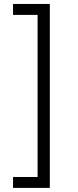

<svg xmlns="http://www.w3.org/2000/svg" viewBox="-20 -781 387 949"><path d="M226.2 -761.4V147.7H44.4V93.8H165.8V-707.4H44.4V-761.4Z"/></svg>

Font: Inter Light BETA
Style: Regular
Weight: 300
Designer: Rasmus Andersson
Foundry: rsms
Version: Version 3.011;git-f93a4a705